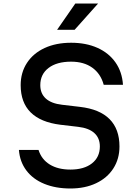

<svg xmlns="http://www.w3.org/2000/svg" viewBox="-20 -1060 790 1096"><path d="M382 -92Q460 -92 505 -127.5Q550 -163 550 -224Q550 -272 518.5 -300.5Q487 -329 426 -336L324 -348Q212 -362 155 -418.5Q98 -475 98 -574Q98 -646 134 -701Q170 -756 235 -786Q300 -816 386 -816Q471 -816 536 -787Q601 -758 639 -704Q677 -650 682 -576H572Q555 -639 507 -673.5Q459 -708 386 -708Q304 -708 257 -672Q210 -636 210 -574Q210 -526 241.5 -497.5Q273 -469 334 -462L436 -450Q549 -437 605.5 -380Q662 -323 662 -224Q662 -153 627 -98.5Q592 -44 528.5 -14Q465 16 382 16Q298 16 233 -10.5Q168 -37 130.5 -87Q93 -137 88 -204H200Q217 -150 264 -121Q311 -92 382 -92ZM410 -1040H540L406 -890H306Z"/></svg>

Font: Martian Mono sWd Rg
Style: Regular
Weight: 400
Width: 6
Monospace: yes
Designer: Roman Shamin
Foundry: Evil Martians
Version: Version 1.000